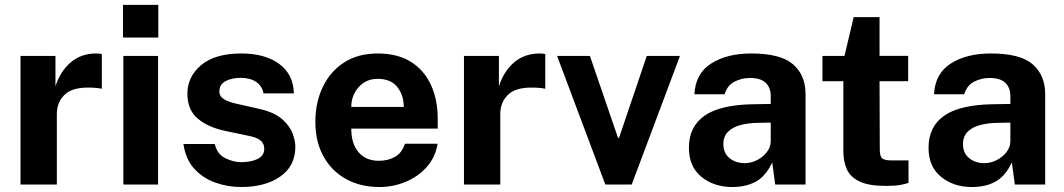

<svg xmlns="http://www.w3.org/2000/svg" viewBox="-20 -742 4278 772"><path d="M62.5 0V-517H203V-394.5Q221.5 -454 263.5 -490.5Q305.5 -527 367 -527Q383.5 -527 389.5 -524V-385Q385 -386.5 378.8 -387.2Q372.5 -388 367.5 -388.5Q281 -396 244.8 -365.5Q208.5 -335 208.5 -283V0Z M616.5 -722.5V-591H474.5V-722.5ZM615.5 -517V0H476V-517Z M949.5 10Q895.5 10 845.8 -7.8Q796 -25.5 761.2 -63.5Q726.5 -101.5 717.5 -163H843.5Q853.5 -121.5 886.2 -105.8Q919 -90 949 -90Q990.5 -90 1016.5 -103.2Q1042.5 -116.5 1042.5 -144Q1042.5 -165 1027.2 -177.5Q1012 -190 977 -196.5L886 -215.5Q817 -230 775.5 -264.8Q734 -299.5 733.5 -363.5Q733 -433.5 788.8 -480.2Q844.5 -527 950.5 -527Q1046 -527 1103 -484.8Q1160 -442.5 1161.5 -366.5H1039.5Q1034 -396.5 1009.8 -412.8Q985.5 -429 948.5 -429Q911 -429 886.5 -415.5Q862 -402 862 -374.5Q862 -354 881.8 -342.2Q901.5 -330.5 944 -322L1028 -303Q1085.5 -289 1115.5 -262Q1145.5 -235 1156.5 -205.2Q1167.5 -175.5 1167.5 -152Q1167.5 -74.5 1107 -32.2Q1046.5 10 949.5 10Z M1392.5 -225Q1392 -165.5 1421.2 -130.5Q1450.5 -95.5 1503 -95.5Q1540.5 -95.5 1568.5 -111.5Q1596.5 -127.5 1608 -164H1739.5Q1730.5 -109 1695.5 -70Q1660.5 -31 1610.2 -10.5Q1560 10 1506.5 10Q1429.5 10 1371.2 -22.2Q1313 -54.5 1280.5 -113.5Q1248 -172.5 1248 -252.5Q1248 -330 1277.8 -392.2Q1307.5 -454.5 1363.5 -490.8Q1419.5 -527 1499 -527Q1578 -527 1631.5 -493.8Q1685 -460.5 1712.5 -401.2Q1740 -342 1740 -264.5V-225ZM1392.5 -312H1603.5Q1603.5 -359 1577.5 -392Q1551.5 -425 1498.5 -425Q1465 -425 1441.2 -408.5Q1417.5 -392 1404.8 -366.2Q1392 -340.5 1392.5 -312Z M1845.5 0V-517H1986V-394.5Q2004.5 -454 2046.5 -490.5Q2088.5 -527 2150 -527Q2166.5 -527 2172.5 -524V-385Q2168 -386.5 2161.8 -387.2Q2155.5 -388 2150.5 -388.5Q2064 -396 2027.8 -365.5Q1991.5 -335 1991.5 -283V0Z M2714 -517 2520 0H2414L2220 -517H2352L2465 -187.5H2469L2580.5 -517Z M2924.5 10Q2850.5 10 2800.2 -31Q2750 -72 2750 -148Q2750 -233 2813.5 -277.2Q2877 -321.5 3014 -323L3079 -324V-355Q3079 -390.5 3058 -409.8Q3037 -429 2993.5 -428.5Q2961.5 -428 2933 -413.5Q2904.5 -399 2893.5 -363H2772Q2776.5 -447 2840 -487Q2903.5 -527 3000.5 -527Q3119 -527 3169 -483.2Q3219 -439.5 3219 -363.5V0H3097L3085 -89Q3058.5 -33 3018.8 -11.5Q2979 10 2924.5 10ZM2974 -86Q3000 -86 3024 -98.2Q3048 -110.5 3063.2 -130.2Q3078.5 -150 3079 -172.5V-249L3026.5 -248Q2990 -247.5 2958.5 -239.5Q2927 -231.5 2907.8 -212.8Q2888.5 -194 2888.5 -162.5Q2888.5 -126.5 2913.2 -106.2Q2938 -86 2974 -86Z M3631.5 -415.5H3516.5L3517.5 -140Q3517.5 -111.5 3528.5 -104.2Q3539.5 -97 3563.5 -97H3633V-7Q3622.5 -2.5 3601.2 1.5Q3580 5.5 3542.5 5.5Q3474 5.5 3436.8 -12Q3399.5 -29.5 3385.2 -61Q3371 -92.5 3371 -134V-415.5H3287V-517H3375.5L3412.5 -673H3516.5V-517.5H3631.5Z M3888 10Q3814 10 3763.8 -31Q3713.5 -72 3713.5 -148Q3713.5 -233 3777 -277.2Q3840.5 -321.5 3977.5 -323L4042.5 -324V-355Q4042.5 -390.5 4021.5 -409.8Q4000.5 -429 3957 -428.5Q3925 -428 3896.5 -413.5Q3868 -399 3857 -363H3735.5Q3740 -447 3803.5 -487Q3867 -527 3964 -527Q4082.5 -527 4132.5 -483.2Q4182.5 -439.5 4182.5 -363.5V0H4060.5L4048.5 -89Q4022 -33 3982.2 -11.5Q3942.5 10 3888 10ZM3937.5 -86Q3963.5 -86 3987.5 -98.2Q4011.5 -110.5 4026.8 -130.2Q4042 -150 4042.5 -172.5V-249L3990 -248Q3953.5 -247.5 3922 -239.5Q3890.5 -231.5 3871.2 -212.8Q3852 -194 3852 -162.5Q3852 -126.5 3876.8 -106.2Q3901.5 -86 3937.5 -86Z"/></svg>

Font: Public Sans
Style: Bold
Weight: 700
Designer: The Public Sans project authors (U.S. Web Design System). Libre Franklin designed by Pablo Impallari and Rodrigo Fuenzal
Version: Version 1.008; ttfautohint (v1.8.1) -l 8 -r 50 -G 200 -x 14 